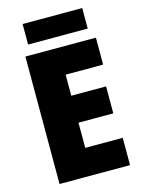

<svg xmlns="http://www.w3.org/2000/svg" viewBox="-131 -963 771 1039"><g transform="rotate(-15 255.0 -444.0)"><path d="M465 0H70V-714H465V-563H255V-445H450V-294H255V-153H465ZM435 -888V-773H101V-888Z"/></g></svg>

Font: Noto Sans Gujarati SemiCondensed Black
Style: Regular
Weight: 900
Width: 4
Designer: Jelle Bosma - Monotype Design Team, Universal Thirst
Foundry: Monotype Imaging Inc.
Version: Version 2.106; ttfautohint (v1.8.4.7-5d5b)